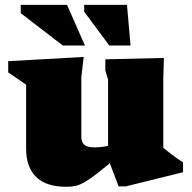

<svg xmlns="http://www.w3.org/2000/svg" viewBox="-20 -736 770 772"><path d="M307 -189.5Q307 -172.5 312.2 -162.5Q317.5 -152.5 329.2 -148Q341 -143.5 361 -143.5Q377 -143.5 396.8 -146.2Q416.5 -149 438.5 -154.5L450.5 -104Q400.5 -61.5 369.2 -37.5Q338 -13.5 317.5 -2.2Q297 9 281.2 12Q265.5 15 246 15Q165 15 125 -24.8Q85 -64.5 85 -138.5V-395.5L13 -445V-490L316.5 -507L307 -425.5ZM457 13.5 414.5 -98V-416L403.5 -452.5V-497.5L639 -503L636.5 -419V-142Q641.5 -137.5 651 -130Q660.5 -122.5 672.2 -113.5Q684 -104.5 695.5 -96.5Q707 -88.5 716 -83V-43.5L485.5 13.5ZM321.5 -553H232.5L63.5 -683V-716.5H249.5ZM505 -553H419.5L318.5 -689V-716.5H490.5Z"/></svg>

Font: Newsreader 9pt ExtraBold
Style: Regular
Weight: 800
Designer: Hugues Gentile
Foundry: Production Type
Version: Version 1.003